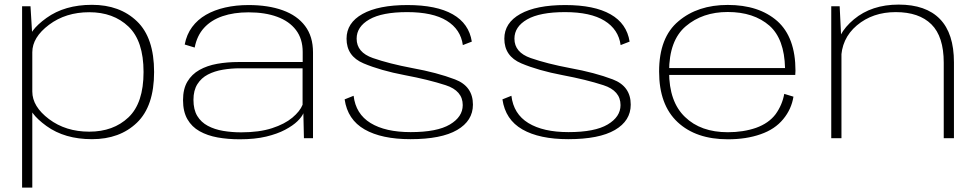

<svg xmlns="http://www.w3.org/2000/svg" viewBox="-20 -616 4358 856"><path d="M78.5 220.5H124V-455L116 -588H78.5ZM390 4.5Q514 4.5 590.5 -69Q667 -142.5 667 -295Q667 -448 590.5 -521.2Q514 -594.5 390 -594.5Q268.5 -594.5 187.2 -536Q106 -477.5 106 -426L124 -383Q124 -449.5 198.5 -505.5Q273 -561.5 378 -561.5Q485.5 -561.5 552.8 -497.5Q620 -433.5 620 -295Q620 -156.5 552.8 -92.8Q485.5 -29 378 -29Q273 -29 198.5 -85Q124 -141 124 -208L106 -164.5Q106 -113 187.2 -54.2Q268.5 4.5 390 4.5Z M1048.5 5Q1116.5 5 1166.5 -7Q1216.5 -19 1251.2 -37.5Q1286 -56 1306 -75.5Q1326 -95 1332.5 -111L1335 0H1375.5V-382.5Q1375.5 -453.5 1340.2 -500.2Q1305 -547 1240.5 -570.2Q1176 -593.5 1088 -593.5Q1032 -593.5 983.8 -582.5Q935.5 -571.5 898.2 -550Q861 -528.5 836.5 -495.5Q812 -462.5 803.5 -417.5L848 -404Q858 -457 889.8 -491.8Q921.5 -526.5 972 -543.8Q1022.5 -561 1088 -561Q1161.5 -561 1215.5 -541.2Q1269.5 -521.5 1299.5 -482.2Q1329.5 -443 1329.5 -384V-339.5H1043Q993 -339.5 948.2 -331.5Q903.5 -323.5 869.2 -304.2Q835 -285 815.5 -252.2Q796 -219.5 796 -169.5Q796 -118.5 815.5 -84.5Q835 -50.5 869.8 -31Q904.5 -11.5 950.2 -3.2Q996 5 1048.5 5ZM1055.5 -26Q1013 -26 974.8 -32.5Q936.5 -39 906.5 -55Q876.5 -71 859.5 -99Q842.5 -127 842.5 -171Q842.5 -213 860 -240.8Q877.5 -268.5 907 -283.8Q936.5 -299 973.5 -305.2Q1010.5 -311.5 1049.5 -311.5H1329V-149Q1317.5 -120 1283.5 -91.5Q1249.5 -63 1192.8 -44.5Q1136 -26 1055.5 -26Z M1810 4.5Q1947.5 4.5 2018 -36.5Q2088.5 -77.5 2088.5 -149.5Q2088.5 -231.5 2008.5 -262Q1928.5 -292.5 1818 -312.5Q1715 -332 1642.5 -357.2Q1570 -382.5 1570 -443.5Q1570 -497 1626.8 -529.5Q1683.5 -562 1795.5 -562Q1909.5 -562 1971.8 -523.5Q2034 -485 2043.5 -415L2083.5 -430.5Q2071 -511 1998.5 -552.2Q1926 -593.5 1796.5 -593.5Q1667.5 -593.5 1596.2 -553.8Q1525 -514 1525 -443.5Q1525 -365.5 1600.8 -333.5Q1676.5 -301.5 1784.5 -281Q1890.5 -261 1966.8 -236.2Q2043 -211.5 2043 -147.5Q2043 -95 1985.8 -61Q1928.5 -27 1811 -27Q1698 -27 1632 -67.5Q1566 -108 1556.5 -189L1516.5 -173Q1529.5 -82.5 1605.5 -39Q1681.5 4.5 1810 4.5Z M2513.5 4.5Q2651 4.5 2721.5 -36.5Q2792 -77.5 2792 -149.5Q2792 -231.5 2712 -262Q2632 -292.5 2521.5 -312.5Q2418.5 -332 2346 -357.2Q2273.5 -382.5 2273.5 -443.5Q2273.5 -497 2330.2 -529.5Q2387 -562 2499 -562Q2613 -562 2675.2 -523.5Q2737.5 -485 2747 -415L2787 -430.5Q2774.5 -511 2702 -552.2Q2629.5 -593.5 2500 -593.5Q2371 -593.5 2299.8 -553.8Q2228.5 -514 2228.5 -443.5Q2228.5 -365.5 2304.2 -333.5Q2380 -301.5 2488 -281Q2594 -261 2670.2 -236.2Q2746.5 -211.5 2746.5 -147.5Q2746.5 -95 2689.2 -61Q2632 -27 2514.5 -27Q2401.5 -27 2335.5 -67.5Q2269.5 -108 2260 -189L2220 -173Q2233 -82.5 2309 -39Q2385 4.5 2513.5 4.5Z M3225 5V-26.5Q3104 -26.5 3034 -94.5Q2963 -162 2963 -296.5Q2963 -436 3037.5 -499Q3112 -562.5 3224.5 -562.5Q3340.5 -562.5 3410.5 -501.5Q3477 -442.5 3480 -312.5H2955V-282H3525.5Q3526.5 -291 3526.5 -300.5Q3526.5 -449.5 3445.5 -522Q3363.5 -594 3224.5 -594Q3090.5 -594 3005 -521.5Q2918.5 -449.5 2918.5 -297Q2918.5 -148.5 3001 -71.5Q3083 5 3225 5ZM3225 -26.5V5Q3307.5 5 3371 -17.5Q3435 -39.5 3472 -85Q3508.5 -129 3517.5 -185L3476.5 -197.5Q3467.5 -148 3438 -107Q3407.5 -66.5 3350.5 -46Q3294 -26.5 3225 -26.5Z M3686 0H3731.5V-425L3723.5 -588H3686ZM4187.5 0H4233V-338Q4233 -467 4170.5 -531.2Q4108 -595.5 3986.5 -595.5Q3866 -595.5 3787 -529.8Q3708 -464 3708 -381L3730 -349Q3730 -443.5 3800.2 -502.8Q3870.5 -562 3973.5 -562Q4077.5 -562 4132.5 -507.5Q4187.5 -453 4187.5 -336.5Z"/></svg>

Font: Anybody Expanded ExtraLight
Style: Regular
Weight: 250
Width: 7
Version: Version 1.113;gftools[0.9.25]